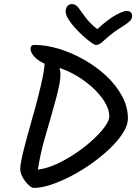

<svg xmlns="http://www.w3.org/2000/svg" viewBox="-20 -943 685 949"><path d="M198.4 -249.4Q188.8 -216.6 180.3 -175.9Q171.9 -135.2 166.9 -104.3Q211.1 -110.1 259.8 -132.3Q308.4 -154.5 354.6 -185.9Q400.8 -217.2 438.3 -251.6Q475.9 -285.9 498.1 -316.9Q520.4 -347.9 520.4 -367.8Q520.4 -401.7 496.6 -440.5Q472.8 -479.2 431.6 -515.6Q390.4 -552.1 338.5 -579.7Q286.7 -607.3 231.1 -618.4Q201.3 -625.5 178.5 -639.6Q155.7 -653.7 143.3 -670.7Q131 -687.7 131 -701.2Q131 -721 151 -721Q206.8 -721 269.7 -702.1Q332.6 -683.2 393.3 -649.2Q454 -615.1 503.6 -569.4Q553.1 -523.6 582.7 -469.2Q612.3 -414.8 612.3 -356.7Q612.3 -325.1 588.8 -287.4Q565.2 -249.8 525.7 -211.4Q486.1 -173.1 436.8 -137.7Q387.6 -102.4 335.2 -74.7Q282.7 -47 234.2 -30.7Q185.6 -14.3 147.9 -14.3Q138.6 -14.3 127.2 -23.4Q115.8 -32.5 105 -46.4Q94.2 -60.4 87.1 -76.4Q80 -92.5 80 -106.1Q80 -127.4 88.6 -166.1Q97.3 -204.8 110.7 -254.5Q124 -304.1 139.5 -358.3Q155.1 -412.5 168.6 -465.2Q182.1 -517.9 191.1 -562.7Q200.2 -607.4 200.9 -637.5Q201.2 -655.5 204.1 -664Q207 -672.4 218.3 -672.4Q225 -672.4 235.3 -664.6Q245.6 -656.8 255.6 -643.2Q265.6 -629.5 272.2 -611.5Q278.8 -593.6 278.8 -573.2Q278.8 -537.5 258 -459.6Q237.1 -381.6 198.4 -249.4ZM603.9 -889Q633.1 -889 633.1 -863.8Q633.1 -848.8 618.9 -836.2Q604.8 -823.7 584.1 -811.2Q563.4 -798.6 541.4 -782.6Q512.4 -760.6 491.6 -740.7Q470.8 -720.7 454.4 -720.7Q448.1 -720.7 431.2 -732.5Q414.4 -744.3 392.9 -763.5Q371.4 -782.7 351.2 -804.8Q331.1 -827 317.7 -848.8Q304.4 -870.6 304.4 -886.6Q304.4 -902.1 313.2 -912.6Q321.9 -923 335.1 -923Q353.5 -923 367.6 -904.8Q381.6 -886.6 402 -858Q422.4 -829.3 460.9 -799.1Q516.4 -849.7 553.7 -869.4Q590.9 -889 603.9 -889Z"/></svg>

Font: Kalam Variable Light
Style: Regular
Weight: 300
Designer: Lipi Raval, Jonny Pinhorn
Foundry: Indian Type Foundry
Version: Version 3.000